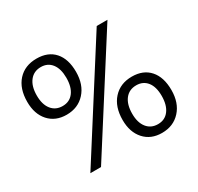

<svg xmlns="http://www.w3.org/2000/svg" viewBox="-153 -894 1124 1089"><g transform="rotate(-30 409.0 -350.0)"><path d="M197.3 -349.1Q125 -349.1 82 -396.7Q39.1 -444.3 39.1 -523.9Q39.1 -610.8 84.5 -660.9Q129.9 -710.9 207 -710.9Q281.7 -710.9 323 -664.6Q364.3 -618.2 364.3 -534.2Q364.3 -450.2 318.1 -399.7Q272 -349.1 197.3 -349.1ZM204.1 -657.2Q157.7 -657.2 130.9 -622.8Q104 -588.4 104 -528.3Q104 -469.2 130.4 -436.3Q156.7 -403.3 202.1 -403.3Q248 -403.3 273.9 -437.5Q299.8 -471.7 299.8 -532.2Q299.8 -591.3 274.2 -624.3Q248.5 -657.2 204.1 -657.2ZM666 -700.2 216.8 4.9H147L595.7 -700.2ZM614.3 10.7Q542 10.7 499 -37.1Q456.1 -85 456.1 -164.1Q456.1 -251 502 -301.5Q547.9 -352.1 624 -352.1Q698.2 -352.1 739.7 -305.2Q781.2 -258.3 781.2 -173.8Q781.2 -90.3 735.1 -39.8Q689 10.7 614.3 10.7ZM621.1 -296.9Q574.2 -296.9 547.6 -262.7Q521 -228.5 521 -168Q521 -109.9 547.4 -76.9Q573.7 -43.9 619.1 -43.9Q665 -43.9 690.9 -78.4Q716.8 -112.8 716.8 -172.9Q716.8 -232.4 691.2 -264.6Q665.5 -296.9 621.1 -296.9Z"/></g></svg>

Font: Segoe UI Historic
Style: Regular
Weight: 400
Foundry: Microsoft Corporation
Version: Version 1.03